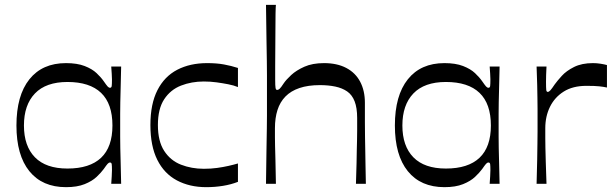

<svg xmlns="http://www.w3.org/2000/svg" viewBox="-20 -760 2538 794"><path d="M253 14Q155 14 101.5 -52Q48 -118 48 -241Q48 -365 101.5 -432Q155 -499 253 -499Q299 -499 330 -487Q361 -475 379.5 -457.5Q398 -440 409 -424Q420 -408 425 -402.5Q430 -397 435 -397Q441 -397 442 -404.5Q443 -412 443 -432Q443 -441 442 -455.5Q441 -470 440 -485H481Q480 -434 479 -398.5Q478 -363 477.5 -337Q477 -311 477 -289Q477 -267 477 -241Q477 -216 477 -194.5Q477 -173 477.5 -147.5Q478 -122 479 -86.5Q480 -51 481 0H440Q441 -15 442 -30Q443 -45 443 -56Q443 -74 442 -81Q441 -88 435 -88Q430 -88 425 -82.5Q420 -77 409 -61Q398 -46 379.5 -28.5Q361 -11 330 1.5Q299 14 253 14ZM259 -63Q351 -63 398 -107.5Q445 -152 445 -241Q445 -331 398 -376Q351 -421 259 -421Q170 -421 124.5 -373.5Q79 -326 79 -241Q79 -156 124.5 -109.5Q170 -63 259 -63Z M833 14Q764 14 711.5 -14Q659 -42 630.5 -99Q602 -156 602 -243Q602 -330 631 -387Q660 -444 713 -471.5Q766 -499 837 -499Q876 -499 906 -493.5Q936 -488 964 -479V-400Q947 -407 924 -411.5Q901 -416 875.5 -419.5Q850 -423 823 -423Q772 -423 728.5 -406Q685 -389 659 -349.5Q633 -310 633 -243Q633 -176 659 -136Q685 -96 728.5 -79Q772 -62 823 -62Q852 -62 877.5 -65.5Q903 -69 925 -74Q947 -79 964 -84V-8Q936 3 902.5 8.5Q869 14 833 14Z M1080 0Q1081 -86 1082 -141Q1083 -196 1083.5 -229Q1084 -262 1084 -282.5Q1084 -303 1084 -319Q1084 -335 1084 -355Q1084 -383 1084 -404Q1084 -425 1084 -448.5Q1084 -472 1083.5 -507Q1083 -542 1082 -597.5Q1081 -653 1080 -740H1121Q1120 -732 1119.5 -704.5Q1119 -677 1119 -640Q1119 -603 1118.5 -562.5Q1118 -522 1118 -487Q1118 -452 1118 -430Q1118 -405 1119.5 -396.5Q1121 -388 1126 -388Q1131 -388 1136.5 -393Q1142 -398 1153 -415Q1163 -430 1184 -449.5Q1205 -469 1238.5 -484Q1272 -499 1320 -499Q1374 -499 1412 -479Q1450 -459 1469.5 -422Q1489 -385 1489 -335Q1489 -289 1489 -255.5Q1489 -222 1489.5 -194.5Q1490 -167 1490.5 -139Q1491 -111 1491.5 -78Q1492 -45 1493 0H1452Q1454 -52 1454.5 -85Q1455 -118 1455.5 -140.5Q1456 -163 1456.5 -181.5Q1457 -200 1457 -220.5Q1457 -241 1457 -272Q1457 -314 1446.5 -341Q1436 -368 1415.5 -382Q1395 -396 1366.5 -402Q1338 -408 1303 -408Q1254 -408 1218.5 -396Q1183 -384 1160.5 -361Q1138 -338 1127.5 -305Q1117 -272 1117 -230Q1117 -208 1117 -192.5Q1117 -177 1117.5 -157Q1118 -137 1119 -100.5Q1120 -64 1121 0Z M1818 14Q1720 14 1666.5 -52Q1613 -118 1613 -241Q1613 -365 1666.5 -432Q1720 -499 1818 -499Q1864 -499 1895 -487Q1926 -475 1944.5 -457.5Q1963 -440 1974 -424Q1985 -408 1990 -402.5Q1995 -397 2000 -397Q2006 -397 2007 -404.5Q2008 -412 2008 -432Q2008 -441 2007 -455.5Q2006 -470 2005 -485H2046Q2045 -434 2044 -398.5Q2043 -363 2042.5 -337Q2042 -311 2042 -289Q2042 -267 2042 -241Q2042 -216 2042 -194.5Q2042 -173 2042.5 -147.5Q2043 -122 2044 -86.5Q2045 -51 2046 0H2005Q2006 -15 2007 -30Q2008 -45 2008 -56Q2008 -74 2007 -81Q2006 -88 2000 -88Q1995 -88 1990 -82.5Q1985 -77 1974 -61Q1963 -46 1944.5 -28.5Q1926 -11 1895 1.5Q1864 14 1818 14ZM1824 -63Q1916 -63 1963 -107.5Q2010 -152 2010 -241Q2010 -331 1963 -376Q1916 -421 1824 -421Q1735 -421 1689.5 -373.5Q1644 -326 1644 -241Q1644 -156 1689.5 -109.5Q1735 -63 1824 -63Z M2199 0Q2201 -60 2201.5 -99.5Q2202 -139 2202.5 -166.5Q2203 -194 2203 -216Q2203 -238 2203 -263Q2203 -287 2203 -309Q2203 -331 2202.5 -355Q2202 -379 2201.5 -410Q2201 -441 2199 -485H2240Q2239 -469 2238.5 -451Q2238 -433 2238 -422Q2238 -396 2239 -388Q2240 -380 2245 -380Q2250 -380 2256 -386.5Q2262 -393 2274 -411Q2284 -425 2303 -446Q2322 -467 2354 -483Q2386 -499 2432 -499Q2448 -499 2463.5 -496.5Q2479 -494 2490 -491V-398Q2477 -401 2458.5 -403Q2440 -405 2405 -405Q2349 -405 2311.5 -381.5Q2274 -358 2254.5 -318.5Q2235 -279 2235 -230Q2235 -208 2235 -189.5Q2235 -171 2235.5 -148Q2236 -125 2237 -90Q2238 -55 2240 0Z"/></svg>

Font: Ojuju Medium
Style: Regular
Weight: 500
Designer: Chisaokwu Joboson, Mirko Velimirovic
Foundry: Udi Foundry
Version: Version 1.000